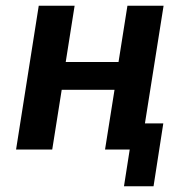

<svg xmlns="http://www.w3.org/2000/svg" viewBox="-20 -521 651 669"><path d="M412 128 432 0H346L379 -208H195L162 0H36L115 -501H240L209 -305H393L424 -501H550L485 -91H549L515 128Z"/></svg>

Font: Nunito Sans 7pt Condensed
Style: Bold Italic
Weight: 700
Width: 3
Italic angle: -9°
Designer: Vernon Adams
Foundry: Vernon Adams
Version: Version 3.101;gftools[0.9.27]